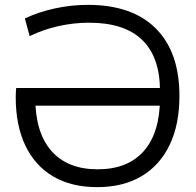

<svg xmlns="http://www.w3.org/2000/svg" viewBox="-20 -760 805 790"><path d="M341.7 -740Q523.7 -740 621 -643Q718.3 -546 718.3 -365Q718.3 -247.7 678 -163.7Q637.7 -79.7 562 -34.8Q486.3 10 379.7 10Q274.3 10 199.3 -33.8Q124.3 -77.7 84.5 -160.7Q44.7 -243.7 44.7 -360.3Q44.7 -370 45.3 -381.5Q46 -393 46.7 -398H663V-325.3H92.4L125.1 -357.7Q125.1 -214.7 191.5 -139Q258 -63.4 381.7 -63.4Q506 -63.4 572.1 -139Q638.3 -214.7 638.3 -357.7V-385.7Q638.3 -524.7 565.1 -595.6Q492 -666.6 346.3 -666.6Q283.7 -666.6 220.8 -652.6Q158 -638.6 102 -611.3L82.3 -684Q136 -710 204.2 -725Q272.3 -740 341.7 -740Z"/></svg>

Font: M PLUS 2 Thin
Style: Regular
Weight: 100
Designer: Coji Morishita
Foundry: UNDERFOREST DESIGN
Version: Version 1.001